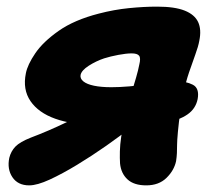

<svg xmlns="http://www.w3.org/2000/svg" viewBox="-20 -547 651 579"><path d="M421 12Q384 12 364.5 -6Q345 -24 342 -54Q341 -70 341.5 -90.5Q342 -111 345.5 -134.5Q349 -158 353 -181Q356 -197 362.5 -219.5Q369 -242 376.5 -266.5Q384 -291 390.5 -313.5Q397 -336 400 -352Q405 -372 399.5 -379Q394 -386 377 -386Q361 -386 337 -381.5Q313 -377 294 -371Q270 -363 248 -349Q226 -335 223 -321Q221 -310 231.5 -301.5Q242 -293 263.5 -288.5Q285 -284 316 -284Q340 -284 369.5 -286.5Q399 -289 428 -293Q457 -297 479.5 -299.5Q502 -302 512 -302Q541 -302 561.5 -291.5Q582 -281 576 -248Q570 -219 545.5 -202Q521 -185 485 -178Q449 -171 406 -171H266Q197 -171 146.5 -189Q96 -207 72 -242Q48 -277 58 -326Q63 -352 86.5 -386.5Q110 -421 157 -454Q204 -487 278 -506Q324 -518 369 -522.5Q414 -527 454 -527Q507 -527 537 -515Q567 -503 577.5 -480.5Q588 -458 581 -424Q578 -407 569 -382.5Q560 -358 550 -328.5Q540 -299 533 -265Q528 -241 523.5 -209Q519 -177 516.5 -149.5Q514 -122 514 -110Q514 -97 513.5 -85.5Q513 -74 511 -61Q505 -33 482 -10.5Q459 12 421 12ZM68 12Q34 12 17.5 -12.5Q1 -37 8 -71Q13 -91 26.5 -105Q40 -119 73 -132Q126 -152 181 -178.5Q236 -205 280 -240L378 -165Q344 -138 300.5 -107.5Q257 -77 212.5 -50Q168 -23 130 -5.5Q92 12 68 12Z"/></svg>

Font: Shantell Sans ExtraBold
Style: Italic
Weight: 800
Italic angle: -11°
Designer: Stephen Nixon, Anya Danilova, Shantell Martin
Foundry: Arrow Type
Version: Version 1.011;[c5ecc13dd]